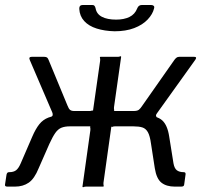

<svg xmlns="http://www.w3.org/2000/svg" viewBox="-23 -762 840 784"><path d="M7.2 0Q2.3 0 -0.6 -1.9Q-3.5 -3.8 -2.5 -8.5L3.7 -49.2Q5 -54.3 7.3 -56.7Q9.5 -59 14.9 -59Q32.5 -59 42.8 -66.9Q53 -74.9 61.6 -95L108.7 -203.9Q122.5 -236 137.6 -254.8Q152.6 -273.6 174.9 -282Q197.1 -290.4 231.6 -291.2L253 -308.7H340.9Q348.3 -308.4 352 -310.4Q355.6 -312.4 356.6 -308.7L385.9 -514.2Q386.4 -521.7 385.2 -525.8Q384 -530 387.7 -530H455.9Q463.4 -529.7 467.1 -531.7Q470.7 -533.7 471.7 -530L442.5 -324.4Q441.9 -318 443.1 -313.3Q444.4 -308.7 440.6 -308.7H543.5L565.8 -291.2Q617.7 -290.1 639.3 -270.6Q660.9 -251.1 668 -203.9L685.4 -95Q689.1 -74.3 699.2 -66.7Q709.4 -59 727.1 -59Q736 -59 734.7 -49.8L729.1 -8.5Q728.8 -3.8 725.4 -1.9Q722.1 0 716.9 0H690.7Q656.6 0 636.2 -16.1Q615.9 -32.2 609.1 -75L593.7 -174.7Q589.3 -207.3 580.8 -222.3Q572.3 -237.3 558.2 -241.7Q544.1 -246.1 521.5 -246.1H447.6Q441.1 -246.4 436.9 -244.4Q432.8 -242.4 431.8 -246.1L399.5 -15.8Q399 -9.3 400.2 -4.7Q401.4 0 397.7 0H329.5Q323 -0.3 318.9 1.7Q314.7 3.7 313.7 0L346 -230.4Q346.5 -237.8 345.3 -242Q344.1 -246.1 347.8 -246.1H262.9Q241.8 -246.1 227.7 -240.4Q213.6 -234.6 202.8 -219.1Q191.9 -203.6 178.7 -174.7L134.9 -75Q117.6 -32.2 94.3 -16.1Q70.9 0 38.3 0ZM277.3 -275.8 183.3 -284.2Q191.3 -286.7 192.1 -292Q192.9 -297.2 190.3 -303.3L98.7 -516.8Q92.8 -530 106.6 -530H157.3Q165.3 -530 169.2 -527.1Q173 -524.1 175.6 -516.9L252.4 -331.3Q257.4 -318 263.2 -313.3Q268.9 -308.7 280.5 -308.7ZM519.2 -275.8 522.4 -308.7Q537.2 -308.7 543.9 -313.7Q550.6 -318.8 558.6 -331.3L689.3 -517.7Q693 -522.7 697.4 -526.3Q701.8 -530 709.1 -530H769.8Q782.6 -530 774.7 -518.2L617.9 -299.3Q613.3 -293.5 614.1 -288.9Q615 -284.3 619.5 -281ZM444.8 -634.3Q404 -635.3 371.7 -645.5Q339.4 -655.7 320.8 -676.1Q302.2 -696.5 300.7 -725.9Q300.4 -733.4 303.9 -737.6Q307.5 -741.7 315.4 -741.7H351.5Q359 -742 362.3 -738.7Q365.7 -735.4 367.3 -728.2Q371.4 -704.7 393.3 -693.3Q415.3 -681.9 451.4 -681.9Q483.2 -681.9 505.5 -692.7Q527.8 -703.6 537.1 -727.3Q539.9 -734.8 544.8 -738.3Q549.6 -741.7 557.2 -741.7H593Q600.5 -741.7 604.3 -738.4Q608.2 -735.2 606.2 -728Q600.7 -704.3 579.9 -682.3Q559.1 -660.3 525 -647.3Q490.9 -634.3 444.8 -634.3Z"/></svg>

Font: Libre Franklin Thin
Style: Italic
Weight: 100
Italic angle: -8°
Designer: Pablo Impallari, Rodrigo Fuenzalida, Nhung Nguyen
Foundry: Impallari Type
Version: Version 3.000